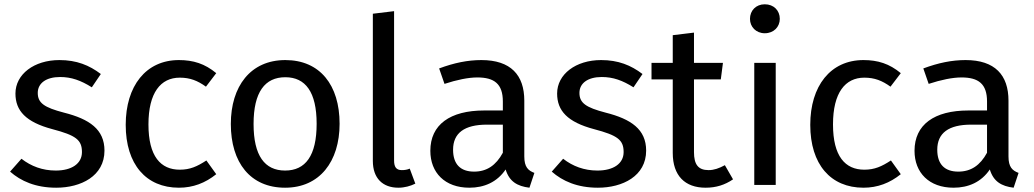

<svg xmlns="http://www.w3.org/2000/svg" viewBox="-20 -862 4822 895"><path d="M257 -582C139 -582 52 -516 52 -426C52 -346 100 -293 224 -260C334 -231 362 -210 362 -153C362 -99 314 -67 240 -67C178 -67 125 -87 80 -122L27 -62C77 -18 146 13 242 13C357 13 467 -41 467 -160C467 -259 397 -307 278 -337C186 -361 156 -382 156 -429C156 -474 195 -503 260 -503C313 -503 357 -487 408 -455L450 -517C396 -558 337 -582 257 -582Z M814 -582C660 -582 566 -461 566 -280C566 -96 661 13 814 13C880 13 937 -9 988 -50L942 -114C899 -86 866 -71 818 -71C729 -71 672 -133 672 -282C672 -430 729 -500 818 -500C866 -500 901 -486 940 -458L988 -521C935 -565 881 -582 814 -582Z M1310 -582C1148 -582 1056 -460 1056 -284C1056 -104 1147 13 1309 13C1470 13 1563 -109 1563 -285C1563 -465 1472 -582 1310 -582ZM1310 -502C1404 -502 1456 -433 1456 -285C1456 -136 1404 -67 1309 -67C1214 -67 1162 -136 1162 -284C1162 -433 1215 -502 1310 -502Z M1837 13C1866 13 1894 5 1916 -6L1890 -76C1879 -71 1867 -69 1853 -69C1827 -69 1817 -84 1817 -114V-810L1718 -798V-112C1718 -31 1764 13 1837 13Z M2424 -133V-393C2424 -512 2361 -582 2224 -582C2160 -582 2097 -569 2027 -543L2052 -471C2110 -490 2163 -501 2205 -501C2284 -501 2324 -471 2324 -389V-347H2237C2078 -347 1986 -281 1986 -159C1986 -57 2054 13 2168 13C2237 13 2297 -13 2337 -72C2354 -16 2391 6 2448 13L2471 -56C2442 -67 2424 -83 2424 -133ZM2190 -62C2126 -62 2092 -97 2092 -164C2092 -242 2145 -281 2250 -281H2324V-150C2292 -91 2249 -62 2190 -62Z M2782 -582C2664 -582 2577 -516 2577 -426C2577 -346 2625 -293 2749 -260C2859 -231 2887 -210 2887 -153C2887 -99 2839 -67 2765 -67C2703 -67 2650 -87 2605 -122L2552 -62C2602 -18 2671 13 2767 13C2882 13 2992 -41 2992 -160C2992 -259 2922 -307 2803 -337C2711 -361 2681 -382 2681 -429C2681 -474 2720 -503 2785 -503C2838 -503 2882 -487 2933 -455L2975 -517C2921 -558 2862 -582 2782 -582Z M3359 -92C3331 -77 3308 -69 3283 -69C3234 -69 3215 -96 3215 -153V-492H3340L3350 -569H3215V-710L3116 -698V-569H3017V-492H3116V-149C3116 -43 3173 13 3269 13C3318 13 3359 0 3397 -26Z M3545 -842C3504 -842 3476 -813 3476 -774C3476 -737 3504 -707 3545 -707C3587 -707 3615 -737 3615 -774C3615 -813 3587 -842 3545 -842ZM3596 -569H3496V0H3596Z M4005 -582C3851 -582 3757 -461 3757 -280C3757 -96 3852 13 4005 13C4071 13 4128 -9 4179 -50L4133 -114C4090 -86 4057 -71 4009 -71C3920 -71 3863 -133 3863 -282C3863 -430 3920 -500 4009 -500C4057 -500 4092 -486 4131 -458L4179 -521C4126 -565 4072 -582 4005 -582Z M4681 -133V-393C4681 -512 4618 -582 4481 -582C4417 -582 4354 -569 4284 -543L4309 -471C4367 -490 4420 -501 4462 -501C4541 -501 4581 -471 4581 -389V-347H4494C4335 -347 4243 -281 4243 -159C4243 -57 4311 13 4425 13C4494 13 4554 -13 4594 -72C4611 -16 4648 6 4705 13L4728 -56C4699 -67 4681 -83 4681 -133ZM4447 -62C4383 -62 4349 -97 4349 -164C4349 -242 4402 -281 4507 -281H4581V-150C4549 -91 4506 -62 4447 -62Z"/></svg>

Font: Glow Sans SC Normal Medium
Style: Regular
Weight: 600
Designer: Ryoko NISHIZUKA (kana, bopomofo & ideographs); Paul D. Hunt (Latin, Greek & Cyrillic); Sandoll Communications, Soo-young
Version: Version 0.93